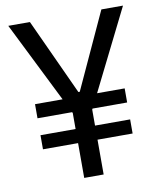

<svg xmlns="http://www.w3.org/2000/svg" viewBox="-82 -792 712 857"><g transform="rotate(-10 274.0 -363.5)"><path d="M112.2 -727.3 271 -382.1H277.3L436.1 -727.3H534.1L352.3 -362.2H477.3V-298.3H320.3L318.2 -294V-221.6H477.3V-157.7H318.2V0H230.1V-157.7H71V-221.6H230.1V-294L228 -298.3H71V-362.2H196L14.2 -727.3Z"/></g></svg>

Font: Inter Zeller
Style: Regular
Weight: 400
Designer: Rasmus Andersson; Joe Bland
Foundry: zeller
Version: Version 3.015;git-dec3a8cb1